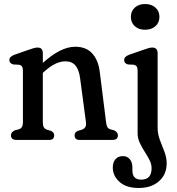

<svg xmlns="http://www.w3.org/2000/svg" viewBox="-20 -696 881 955"><path d="M193 -431V-383Q282 -463.5 354 -463.5Q409 -463.5 439.2 -429.8Q469.5 -396 476.5 -336.5L507.5 -89Q509.5 -72 514 -64Q518.5 -56 529.5 -52.5L547 -48Q566.5 -38.5 566.5 -23Q566.5 0 539.5 0H376Q351 0 351 -23Q351 -38.5 368 -45.5L386.5 -50.5Q397.5 -54.5 403.5 -62.5Q409.5 -70.5 407.5 -88.5L378.5 -306.5Q373 -349 355.5 -370Q338 -391 305 -391Q281.5 -391 255.5 -378.8Q229.5 -366.5 198.5 -338.5L193 -333.5V-89Q193 -71 198 -62.8Q203 -54.5 214.5 -50.5L232.5 -45.5Q249.5 -38 249.5 -23Q249.5 0 224.5 0H62Q34.5 0 34.5 -23Q34.5 -39 54 -48L72.5 -52.5Q83.5 -56 88.8 -64Q94 -72 94 -89V-343.5Q94 -359 89.2 -365.5Q84.5 -372 74.5 -374L45.5 -375.5Q26.5 -381.5 26.5 -397Q26.5 -414.5 51.5 -423.5L121.5 -448Q137 -453.5 147.5 -456.5Q158 -459.5 167 -459.5Q193 -459.5 193 -431ZM701.5 -548Q670 -548 650.5 -565.8Q631 -583.5 631 -612Q631 -640.5 650.5 -658.2Q670 -676 701.5 -676Q733.5 -676 753.2 -658.2Q773 -640.5 773 -612.5Q773 -583.5 753.2 -565.8Q733.5 -548 701.5 -548ZM764 -61.5Q764 -29.5 775.2 0Q786.5 29.5 797.8 58.5Q809 87.5 809 116.5Q809 171.5 771 205.2Q733 239 670 239Q607.5 239 574.2 208.5Q541 178 541 138Q541 110 554.8 95.2Q568.5 80.5 591 80.5Q613 80.5 625.8 96Q638.5 111.5 638.5 137V152Q638.5 198 683.5 197.5Q734 197 734 141Q734 120 723.5 99.5Q713 79 699.2 57.8Q685.5 36.5 675 14Q664.5 -8.5 664.5 -33.5V-343.5Q664.5 -359 659.8 -365.5Q655 -372 645.5 -374L616 -375.5Q597.5 -381 597.5 -397Q597.5 -414.5 622 -423.5L692.5 -448Q708 -453.5 718.5 -456.5Q729 -459.5 737.5 -459.5Q764 -459.5 764 -431Z"/></svg>

Font: Fraunces 72pt S100
Style: Regular
Weight: 400
Version: Version 1.000; ttfautohint (v1.8.3)